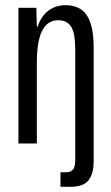

<svg xmlns="http://www.w3.org/2000/svg" viewBox="-20 -553 429 740"><path d="M213 111H232Q253 111 261.5 100.5Q270 90 270 64V-361Q270 -426 254 -450.5Q238 -475 204 -475Q122 -475 122 -313V0H51V-523H120L122 -450H125Q138 -490 166 -511.5Q194 -533 233 -533Q289 -533 315 -493.5Q341 -454 341 -369V68Q341 117 321 142Q301 167 252 167H213Z"/></svg>

Font: Mona Sans Condensed
Style: Regular
Weight: 400
Width: 3
Designer: Deni Anggara
Foundry: GitHub
Version: Version 2.000